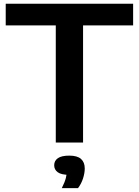

<svg xmlns="http://www.w3.org/2000/svg" viewBox="-20 -760 740 1024"><path d="M277.5 0V-624.5H10.5V-740H690V-624.5H423V0ZM309.5 243.5Q325.5 212 331.2 189.5Q337 167 337 144L361 172.5H350.5Q306.5 172.5 287.8 158.5Q269 144.5 269 121.5Q269 97.5 288.5 83.8Q308 70 349.5 70Q392.5 70 412.2 87.8Q432 105.5 432 138.5Q432 163 422.8 191.8Q413.5 220.5 396 243.5Z"/></svg>

Font: Encode Sans SC Expanded SemiBold
Style: Regular
Weight: 600
Width: 7
Designer: Multiple Designers
Foundry: Impallari Type
Version: Version 3.002